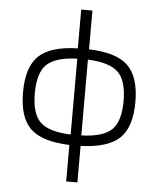

<svg xmlns="http://www.w3.org/2000/svg" viewBox="-60 -751 830 1006"><g transform="rotate(5 355.5 -248.0)"><path d="M385 -700V-496Q529 -492 590 -433Q651 -374 651 -242Q651 -110 590 -51.5Q529 7 385 12V204H326V12Q181 7 120.5 -51.5Q60 -110 60 -242Q60 -374 120.5 -433Q181 -492 326 -496V-700ZM328 -43V-442Q214 -438 168 -394Q122 -350 122 -242Q122 -134 168 -90.5Q214 -47 328 -43ZM384 -442V-43Q498 -47 543.5 -90.5Q589 -134 589 -242Q589 -349 543.5 -393Q498 -437 384 -442Z"/></g></svg>

Font: Exo 2.0 Light
Style: Regular
Weight: 300
Designer: Natanael Gama
Version: Version 1.001;PS 001.001;hotconv 1.0.70;makeotf.lib2.5.58329